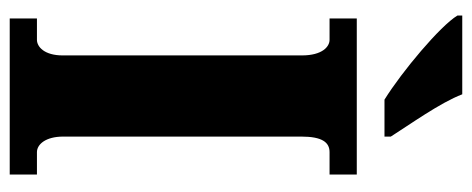

<svg xmlns="http://www.w3.org/2000/svg" viewBox="-308 -663 971 395"><g transform="rotate(90 177.5 -465.5)"><path d="M185 -771H261V-784C237 -822 191 -886 174 -931H12V-921C33 -886 127 -807 185 -771ZM18 0H339V-56H293C277 -56 261 -74 261 -110V-600C261 -643 273 -658 293 -658H339V-714H18V-658H62C76 -658 94 -643 94 -601V-109C94 -71 76 -56 62 -56H18Z"/></g></svg>

Font: Noto Serif Ethiopic ExtraCondensed Black
Style: Regular
Weight: 900
Width: 2
Designer: Monotype Design Team
Foundry: Monotype Imaging Inc.
Version: Version 2.102